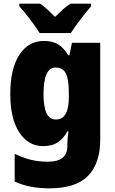

<svg xmlns="http://www.w3.org/2000/svg" viewBox="-20 -786 624 1046"><path d="M364 -766Q343 -753 323 -735Q303 -717 280 -694Q257 -717 238.5 -734Q220 -751 199 -766H85V-752Q109 -726 143.5 -681Q178 -636 196 -606H366Q386 -638 419.5 -681.5Q453 -725 476 -752V-766ZM355 -282V-256Q355 -135 284 -135Q217 -135 217 -272Q217 -418 282 -418Q324 -418 339.5 -384.5Q355 -351 355 -282ZM36 -274Q36 -139 85 -64.5Q134 10 215 10Q265 10 296 -11.5Q327 -33 347 -70H353Q347 -34 347 2V10Q347 95 241 95Q190 95 148.5 84.5Q107 74 60 52V203Q138 240 250 240Q393 240 459.5 172Q526 104 526 -25V-553H372L358 -485H351Q329 -524 298 -543.5Q267 -563 219 -563Q135 -563 85.5 -487.5Q36 -412 36 -274Z"/></svg>

Font: Noto Sans UI SemiCondensed Black
Style: Regular
Weight: 900
Width: 4
Designer: Monotype Design Team
Foundry: Monotype Imaging Inc.
Version: 1.001